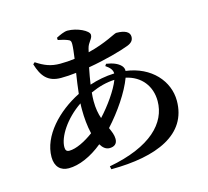

<svg xmlns="http://www.w3.org/2000/svg" viewBox="-119 -948 1239 1142"><g transform="rotate(-15 500.0 -377.0)"><path d="M432 -364C432 -380 433 -398 435 -416C488 -440 536 -452 584 -454C562 -396 505 -315 449 -255C439 -284 432 -319 432 -364ZM217 -116C200 -116 193 -125 193 -144C193 -207 254 -304 353 -371C352 -358 352 -345 352 -333C352 -282 357 -229 368 -183C317 -145 259 -116 217 -116ZM553 -547C580 -529 593 -512 593 -491C539 -489 488 -479 440 -463C445 -496 451 -531 458 -565C564 -583 663 -611 710 -629C736 -639 749 -653 749 -676C749 -705 720 -721 667 -721C655 -721 590 -679 479 -652L484 -674C493 -711 519 -723 519 -749C519 -775 448 -809 390 -809C370 -809 340 -795 319 -784L320 -770C340 -766 361 -761 376 -755C393 -749 397 -743 397 -725C397 -705 393 -673 388 -636C359 -632 329 -630 298 -630C242 -630 203 -645 153 -678L142 -668C165 -592 199 -547 281 -547C311 -547 343 -549 375 -553C369 -512 362 -469 358 -428C222 -360 104 -237 104 -107C104 -47 137 -16 187 -16C250 -16 326 -48 398 -107C412 -83 430 -69 452 -69C480 -69 500 -82 500 -113C500 -138 490 -160 479 -185C553 -266 621 -366 652 -449C745 -429 800 -358 800 -266C800 -131 687 -13 425 36L429 55C712 54 911 -31 911 -238C911 -359 817 -468 662 -488C663 -500 659 -511 650 -521C630 -542 600 -553 561 -559Z"/></g></svg>

Font: Source Han Serif
Style: Bold
Weight: 700
Designer: Ryoko NISHIZUKA 西塚涼子 (kana & ideographs); Frank Grießhammer (Latin, Greek & Cyrillic); Wenlong ZHANG 张文龙 (bopomofo); San
Foundry: Adobe Systems Incorporated
Version: Version 1.001;PS 1.001;hotconv 16.6.54;makeotf.lib2.5.65590